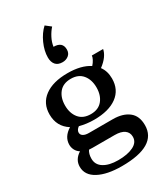

<svg xmlns="http://www.w3.org/2000/svg" viewBox="-238 -928 1016 1179"><g transform="rotate(-30 270.5 -338.0)"><path d="M203 -650Q203 -697 226 -748Q249 -799 284 -831L321 -802Q301 -780 285.5 -750Q270 -720 266 -690Q329 -690 329 -635Q329 -609 311 -594.5Q293 -580 268 -580Q235 -580 219 -599Q203 -618 203 -650ZM512 7Q512 155 264 155Q160 155 98.5 122Q37 89 37 29Q37 -22 86 -53Q67 -65 58 -83Q49 -101 49 -120Q49 -176 107 -212Q37 -256 37 -342Q37 -420 96 -463.5Q155 -507 259 -507Q355 -507 413 -469Q426 -483 434.5 -499.5Q443 -516 443 -526H523Q519 -503 501.5 -478.5Q484 -454 453 -431Q480 -395 480 -342Q480 -263 421.5 -220Q363 -177 259 -177Q206 -177 157 -190Q136 -175 136 -156Q136 -141 150 -132Q164 -123 190 -123H359Q429 -123 470.5 -91Q512 -59 512 7ZM147 -342Q147 -287 175.5 -252Q204 -217 259 -217Q313 -217 341.5 -252Q370 -287 370 -342Q370 -397 341.5 -432Q313 -467 259 -467Q204 -467 175.5 -432Q147 -397 147 -342ZM412 32Q412 1 388.5 -16Q365 -33 320 -33H164L139 -34Q124 -12 124 22Q124 65 161.5 88.5Q199 112 263 112Q330 112 371 91.5Q412 71 412 32Z"/></g></svg>

Font: Trirong Medium
Style: Regular
Weight: 500
Designer: Katatrad Team
Foundry: CadsonDemak
Version: Version 1.001